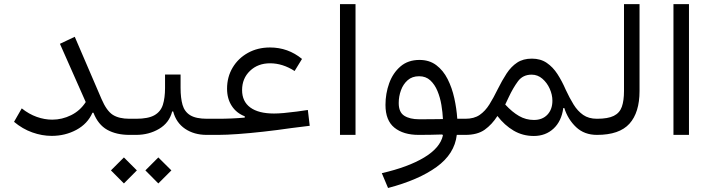

<svg xmlns="http://www.w3.org/2000/svg" viewBox="-20 -666 3509 948"><path d="M349.1 -484.4 481.4 -176.8Q506.3 -118.7 536.9 -99.1Q567.4 -79.6 619.1 -79.6H627V0H619.1Q554.7 0 509.5 -25.1Q464.4 -50.3 441.4 -109.4H436.5Q412.6 -54.7 357.2 -24.9Q301.8 4.9 235.4 4.9Q187.5 4.9 139.4 -12.2Q91.3 -29.3 49.3 -64.5L87.4 -130.9Q123 -102.5 161.4 -88.9Q199.7 -75.2 237.8 -75.2Q286.6 -75.2 331.3 -97.4Q376 -119.6 403.3 -162.1L275.9 -449.7Z M871.6 -231.9Q871.6 -182.1 881.3 -148.2Q891.1 -114.3 919.4 -96.9Q947.8 -79.6 1002.4 -79.6H1038.1V0H1000.5Q938.5 0 894 -30Q849.6 -60.1 835 -115.7H830.1Q815.9 -59.6 765.6 -29.8Q715.3 0 651.9 0H627Q612.8 0 612.8 -40Q612.8 -79.6 627 -79.6H651.9Q711.9 -79.6 742.7 -97.2Q773.4 -114.7 784.2 -148.7Q794.9 -182.6 794.9 -231.9V-297.9H871.6ZM527.8 175.3 591.8 111.3 655.8 175.3 591.8 239.7ZM697.8 175.3 761.7 111.3 826.2 175.3 761.7 239.7Z M1175.3 -221.2Q1175.3 -165 1215.8 -135.3Q1256.3 -105.5 1333 -105.5Q1353 -105.5 1380.9 -107.9Q1408.7 -110.4 1445.8 -115.2L1500 -123L1509.3 -44.9L1418.9 -33.7Q1348.6 -23.4 1280.8 -15.9Q1212.9 -8.3 1155.3 -4.2Q1097.7 0 1058.1 0H1038.1Q1023.9 0 1023.9 -40Q1023.9 -79.6 1038.1 -79.6H1055.7Q1125 -79.6 1188.5 -85.4V-91.8Q1147.5 -107.4 1124.3 -143.1Q1101.1 -178.7 1101.1 -228Q1101.1 -286.1 1128.7 -332.3Q1156.2 -378.4 1204.3 -405Q1252.4 -431.6 1313 -431.6Q1402.3 -431.6 1471.2 -375L1434.6 -315.4Q1375.5 -353.5 1313.5 -353.5Q1253.4 -353.5 1214.4 -316.2Q1175.3 -278.8 1175.3 -221.2Z M1735.4 0H1658.7V-645.5H1735.4Z M2167 2.4 2163.6 -2Q2133.8 -1 2104.7 -0.5Q2075.7 0 2046.9 0Q1971.7 0 1927.5 -35.6Q1883.3 -71.3 1883.3 -147.9Q1883.3 -204.1 1901.6 -254.9Q1919.9 -305.7 1957.3 -337.9Q1994.6 -370.1 2051.3 -370.1Q2100.1 -370.1 2134.3 -344.2Q2168.5 -318.4 2190.2 -275.4Q2211.9 -232.4 2223.1 -181.4Q2234.4 -130.4 2237.8 -79.6H2277.8V0H2235.4Q2224.6 94.2 2135.5 158.4Q2046.4 222.7 1896 262.2L1865.2 189Q1995.1 159.2 2074.2 111.6Q2153.3 64 2167 2.4ZM2167 -78.1Q2165.5 -110.8 2159.4 -147.7Q2153.3 -184.6 2139.9 -216.8Q2126.5 -249 2104.5 -269.3Q2082.5 -289.6 2049.3 -289.6Q2015.1 -289.6 1992.9 -270Q1970.7 -250.5 1959.7 -220.2Q1948.7 -189.9 1948.7 -157.2Q1948.7 -111.8 1976.1 -94.5Q2003.4 -77.1 2049.8 -77.1Q2078.6 -77.1 2107.9 -77.4Q2137.2 -77.6 2167 -78.1Z M2277.8 -79.6Q2320.8 -79.6 2348.4 -98.6Q2376 -117.7 2396.5 -150.6Q2417 -183.6 2437 -224.6Q2459 -269 2481.4 -303.2Q2503.9 -337.4 2533.4 -356.9Q2563 -376.5 2606 -376.5Q2648.9 -376.5 2679.4 -355.7Q2710 -335 2732.4 -300.3Q2754.9 -265.6 2773.4 -222.7Q2792 -182.6 2812 -150.1Q2832 -117.7 2859.4 -98.6Q2886.7 -79.6 2927.2 -79.6H2927.7V0H2927.2Q2865.2 0 2824.7 -38.1Q2784.2 -76.2 2766.1 -132.8L2761.2 -132.3Q2752.4 -67.4 2713.1 -31Q2673.8 5.4 2615.7 5.4Q2561 5.4 2516.1 -21Q2471.2 -47.4 2436 -93.3Q2409.2 -51.3 2373.3 -25.6Q2337.4 0 2277.8 0Q2263.7 0 2263.7 -40Q2263.7 -79.6 2277.8 -79.6ZM2474.6 -149.9Q2508.8 -112.8 2542.7 -93.3Q2576.7 -73.7 2616.2 -73.7Q2658.2 -73.7 2682.9 -99.9Q2707.5 -126 2707.5 -168.9Q2707.5 -198.2 2694.3 -227.8Q2681.2 -257.3 2658 -277.3Q2634.8 -297.4 2605 -297.4Q2561.5 -297.4 2537.4 -264.6Q2513.2 -231.9 2491.7 -186Z M2927.7 -79.6Q2981.9 -79.6 3010.7 -94Q3039.6 -108.4 3050.3 -138.7Q3061 -168.9 3061 -216.8V-645.5H3137.7V-216.8Q3137.7 -110.4 3087.9 -55.2Q3038.1 0 2927.7 0Q2920.4 0 2916.7 -9Q2913.1 -18.1 2913.1 -40Q2913.1 -61.5 2916.7 -70.6Q2920.4 -79.6 2927.7 -79.6Z M3381.8 0H3305.2V-645.5H3381.8Z"/></svg>

Font: Estedad-FD Regular
Style: FD-Regular
Weight: 400
Designer: Amin Abedi
Version: Version 7.3